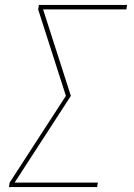

<svg xmlns="http://www.w3.org/2000/svg" viewBox="-20 -755 540 775"><path d="M16 0 19 -18 246 -368 134 -717 137 -735H493L490 -717H154L266 -368L39 -18H375L372 0Z"/></svg>

Font: Iosevka SS18 Thin
Style: Italic
Weight: 100
Italic angle: -9°
Monospace: yes
Designer: Belleve Invis
Foundry: Belleve Invis
Version: Version 25.1.1; ttfautohint (v1.8.4)